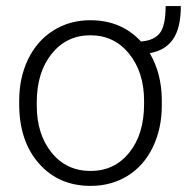

<svg xmlns="http://www.w3.org/2000/svg" viewBox="-20 -605 618 635"><path d="M43.5 -272Q43.5 -348.1 73 -409.2Q102.5 -470.2 156.5 -504.2Q210.4 -538.1 278.8 -538.1Q381.3 -538.1 446.3 -467.8Q490.2 -471.2 509 -496.1Q527.8 -521 527.8 -585H578.1Q578.1 -513.2 552.5 -475.6Q526.9 -438 475.1 -429.2Q513.7 -364.3 515.1 -277.8V-255.9Q515.1 -179.7 485.4 -118.2Q455.6 -56.6 401.9 -23.4Q348.1 9.8 279.8 9.8Q173.8 9.8 108.6 -64.5Q43.5 -138.7 43.5 -260.3ZM101.6 -255.9Q101.6 -161.1 150.6 -100.3Q199.7 -39.6 279.8 -39.6Q358.4 -39.6 407.5 -100.3Q456.5 -161.1 456.5 -260.7V-272Q456.5 -365.7 407.2 -427Q357.9 -488.3 278.8 -488.3Q200.2 -488.3 150.9 -427Q101.6 -365.7 101.6 -266.6Z"/></svg>

Font: Roboto Light
Style: Regular
Weight: 300
Designer: Google
Version: Version 2.134; 2016; ttfautohint (v1.6)